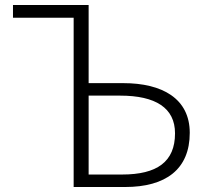

<svg xmlns="http://www.w3.org/2000/svg" viewBox="-20 -749 832 769"><path d="M275 0H481C644 0 740 -71 740 -217C740 -354 630 -416 474 -416H335V-729H32V-678H275ZM335 -50V-366H461C603 -366 681 -317 681 -215C681 -101 609 -50 469 -50Z"/></svg>

Font: Noto Sans JP Light
Style: Regular
Weight: 300
Designer: Ryoko NISHIZUKA (kana & ideographs); Paul D. Hunt (Latin, Greek & Cyrillic); Wenlong ZHANG (bopomofo); Sandoll Communica
Foundry: Adobe Systems Incorporated
Version: Version 1.004;PS 1.004;hotconv 1.0.82;makeotf.lib2.5.63406